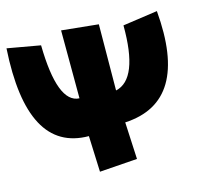

<svg xmlns="http://www.w3.org/2000/svg" viewBox="-105 -826 982 946"><g transform="rotate(-15 386.0 -353.0)"><path d="M171.9 -668.9Q176.8 -372.1 287.1 -367.7L286.1 -714.4L473.6 -695.3L471.2 -358.4Q591.3 -384.8 589.4 -658.7L766.6 -684.1Q807.6 -211.4 474.1 -194.8L483.4 -5.9L291 7.8L283.7 -175.8Q-28.8 -177.2 3.4 -698.7Z"/></g></svg>

Font: Lapsus Pro (theguybrush.com)
Style: Bold
Weight: 700
Designer: Jose Roses
Version: Version 1.00 February 9, 2018, initial release